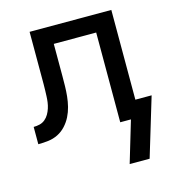

<svg xmlns="http://www.w3.org/2000/svg" viewBox="-108 -610 815 901"><g transform="rotate(-15 300.0 -159.5)"><path d="M411 201 471 0H419V-436H213V-279Q213 -255 212.5 -230.5Q212 -206 209.5 -181.5Q207 -157 201 -133Q195 -109 184 -87Q173 -65 156 -46.5Q139 -28 117 -17Q95 -6 70.5 -3Q46 0 21 0V-84Q36 -84 50.5 -87.5Q65 -91 76.5 -100.5Q88 -110 95.5 -123Q103 -136 107.5 -150Q112 -164 114 -178.5Q116 -193 116.5 -207.5Q117 -222 117.5 -236.5Q118 -251 118 -266V-520H515V-84H594L508 201Z"/></g></svg>

Font: Iosevka Fixed Medium Extended
Style: Regular
Weight: 500
Width: 7
Monospace: yes
Designer: Belleve Invis
Foundry: Belleve Invis
Version: Version 24.1.1; ttfautohint (v1.8.4)